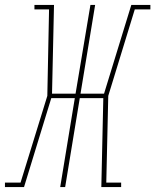

<svg xmlns="http://www.w3.org/2000/svg" viewBox="-59 -755 627 775"><path d="M-39 0V-18H24L132 -368L139 -717H80V-735H159L151 -377H246L306 -735H325L266 -377H361L471 -735H548V-717H485L378 -368L370 -18H430V0H350L358 -359H263L204 0H184L243 -359H148L38 0Z"/></svg>

Font: Iosevka Curly Slab ThObl
Style: Regular
Weight: 100
Italic angle: -9°
Monospace: yes
Designer: Belleve Invis
Foundry: Belleve Invis
Version: Version 11.0.0; ttfautohint (v1.8.3)